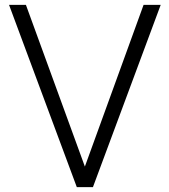

<svg xmlns="http://www.w3.org/2000/svg" viewBox="-20 -765 693 785"><path d="M17 -745H86L327 -84L567 -745H637L360 0H294Z"/></svg>

Font: Eudoxus Sans Light
Style: Regular
Weight: 300
Designer: Stijn de Vries
Foundry: tokotype
Version: Version 2.005